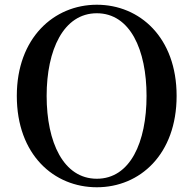

<svg xmlns="http://www.w3.org/2000/svg" viewBox="-20 -773 817 811"><path d="M389 18C571 18 726 -121 726 -368C726 -615 570 -753 389 -753C208 -753 51 -613 51 -368C51 -119 208 18 389 18ZM389 -18C248 -18 177 -172 177 -368C177 -562 248 -717 389 -717C530 -717 599 -562 599 -368C599 -172 530 -18 389 -18Z"/></svg>

Font: Noto Serif HK SemiBold
Style: Regular
Weight: 600
Designer: Ryoko NISHIZUKA 西塚涼子 (kana & ideographs); Frank Grießhammer (Latin, Greek & Cyrillic); Wenlong ZHANG 张文龙 (bopomofo); San
Foundry: Adobe
Version: Version 2.001;hotconv 1.1.0;makeotfexe 2.6.0